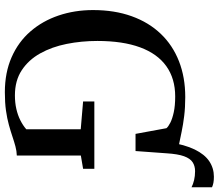

<svg xmlns="http://www.w3.org/2000/svg" viewBox="-76 -836 923 811"><g transform="rotate(90 385.5 -430.5)"><path d="M618 -541.5 590.5 -576.5 580.5 -682Q591 -749.5 611.5 -791.5Q632 -833.5 661.2 -853Q690.5 -872.5 726.5 -872.5Q741 -872.5 751.8 -870.5Q762.5 -868.5 771 -864.5V-778Q758.5 -784.5 741 -788.8Q723.5 -793 703 -793Q681.5 -793 665.5 -782.8Q649.5 -772.5 640 -746.5Q630.5 -720.5 627.5 -672ZM369.5 10.5Q286.5 10.5 221.8 -18Q157 -46.5 112.8 -97.5Q68.5 -148.5 45.5 -216.5Q22.5 -284.5 22.5 -362Q22.5 -453 48.5 -525.2Q74.5 -597.5 122.8 -648Q171 -698.5 238.8 -725Q306.5 -751.5 390 -751.5Q433.5 -751.5 470 -747Q506.5 -742.5 536.5 -736.2Q566.5 -730 589.8 -725.2Q613 -720.5 629.5 -720L618 -541.5H545.5L521.5 -672Q515 -680 498.2 -688.5Q481.5 -697 454 -703Q426.5 -709 387.5 -709Q312 -709 259.5 -671.5Q207 -634 180 -560.8Q153 -487.5 153 -380.5Q153 -313 165.5 -250.5Q178 -188 205.5 -138.8Q233 -89.5 276.8 -60.8Q320.5 -32 383 -32Q413.5 -32 440 -38Q466.5 -44 488.2 -55Q510 -66 526 -80V-310L408.5 -320V-367.5H693V-320L637 -310.5V-40Q618 -39.5 598.5 -34.2Q579 -29 556.8 -21.5Q534.5 -14 507.5 -6.5Q480.5 1 446.8 5.8Q413 10.5 369.5 10.5Z"/></g></svg>

Font: Merriweather 72pt Medium
Style: Regular
Weight: 500
Version: Version 2.100